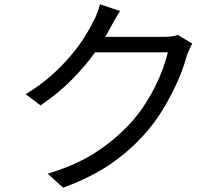

<svg xmlns="http://www.w3.org/2000/svg" viewBox="-20 -827 1040 891"><path d="M872 -625Q866 -614 859.5 -599Q853 -584 848 -572Q838 -534 821.5 -491Q805 -448 782.5 -403Q760 -358 732 -313Q704 -268 671 -228Q603 -145 508.5 -76.5Q414 -8 273 44L201 -21Q339 -62 435 -127Q531 -192 600 -272Q629 -306 655 -346.5Q681 -387 701.5 -428.5Q722 -470 736.5 -510Q751 -550 759 -584H421Q376 -521 313 -457Q250 -393 168 -338L99 -390Q164 -429 215 -474Q266 -519 304.5 -564Q343 -609 370 -651.5Q397 -694 413 -728Q421 -741 430 -764Q439 -787 444 -807L537 -776Q524 -756 512 -734Q500 -712 492 -698Q481 -677 468 -656H740Q781 -656 805 -665Z"/></svg>

Font: SpoqaHanSansJP-Regular
Style: Regular
Weight: 400
Designer: [Source Han Sans]
Ryoko NISHIZUKA  (kana & ideographs); Paul D. Hunt (Latin, Greek & Cyrillic); Wenlong ZHANG  (bopomofo
Foundry: Spoqa (http://bi.spoqa.com)
Version: Version 1.002.20150607